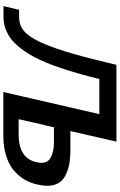

<svg xmlns="http://www.w3.org/2000/svg" viewBox="202 -936 735 1180"><g transform="rotate(90 570.0 -346.5)"><path d="M18 0 41 -96H86Q135 -96 170 -125Q205 -154 238 -223L254 -260Q305 -378 379 -694H851L786 -411H905Q956 -411 995 -403Q1034 -395 1068.5 -375Q1103 -355 1116 -314.5Q1129 -274 1116 -216Q1109 -177 1090.5 -141Q1072 -105 1038 -72Q1004 -39 946.5 -19Q889 1 815 1H546L682 -589H466Q399 -315 329 -185Q296 -126 261.5 -86.5Q227 -47 194.5 -29.5Q162 -12 137.5 -6Q113 0 85 0ZM713 -93H806Q953 -93 977 -202Q992 -263 954.5 -286.5Q917 -310 857 -310H763Q760 -297 753.5 -268.5Q747 -240 743 -226Z"/></g></svg>

Font: Coval
Style: ExtraBold Italic
Weight: 800
Foundry: Context Ltd
Version: Version 001.000